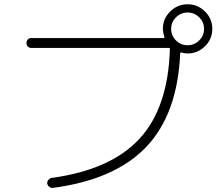

<svg xmlns="http://www.w3.org/2000/svg" viewBox="-20 -867 1040 911"><path d="M925.3 -784.7Q902.3 -807.6 870.1 -807.6Q837.9 -807.6 814.9 -784.7Q792 -761.7 792 -730Q792 -698.2 814.9 -675.3Q837.9 -652.3 870.1 -652.3Q902.3 -652.3 925.3 -675.3Q948.2 -698.2 948.2 -730Q948.2 -761.7 925.3 -784.7ZM127.9 -639.6Q118.2 -639.6 111.8 -646.5Q105.5 -653.3 105.5 -663.1Q105.5 -672.9 111.8 -679.7Q118.2 -686.5 127.9 -686.5H756.8Q761.7 -686.5 759.8 -692.4Q752.9 -713.9 752.9 -730.5Q752.9 -778.3 787.6 -812.5Q822.3 -846.7 870.1 -846.7Q918 -846.7 952.6 -812.5Q987.3 -778.3 987.3 -730Q987.3 -681.6 952.6 -647.5Q918 -613.3 870.1 -613.3Q856.4 -613.3 838.9 -618.2Q837.9 -619.1 836.4 -617.2Q835 -615.2 835 -613.3Q822.3 -326.2 674.3 -170.4Q526.4 -14.6 231.4 24.4Q221.7 25.4 213.9 19.5Q206.1 13.7 204.1 3.9Q203.1 -4.9 208.5 -12.2Q213.9 -19.5 222.7 -22.5Q504.9 -60.5 641.6 -208.5Q778.3 -356.4 786.1 -635.7Q786.1 -639.6 781.2 -639.6Z"/></svg>

Font: Rounded-L Mgen+ 1m light
Style: Regular
Weight: 200
Designer: [Source Han Sans]
Ryoko NISHIZUKA  (kana & ideographs); Paul D. Hunt (Latin, Greek & Cyrillic); Wenlong ZHANG  (bopomofo
Version: Version 1.059.20150602